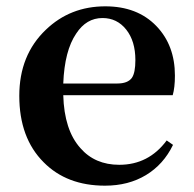

<svg xmlns="http://www.w3.org/2000/svg" viewBox="-20 -571 613 607"><path d="M312 16Q191 16 118 -58Q41 -135 41 -268Q41 -397 125 -477Q202 -551 313 -551Q414 -551 474 -489Q533 -428 533 -332Q533 -294 526 -270H180Q183 -160 234 -103Q280 -50 357 -50Q450 -50 507 -127L527 -113Q497 -51 441.5 -17.5Q386 16 312 16ZM180 -307H351Q384 -307 397 -325Q408 -341 408 -381Q408 -441 379 -477.5Q350 -514 304 -514Q253 -514 221 -465Q184 -411 180 -307Z"/></svg>

Font: GenRyuMin TW B
Style: Regular
Weight: 700
Version: Version 1.501;PS 1;hotconv 16.6.51;makeotf.lib2.5.65220